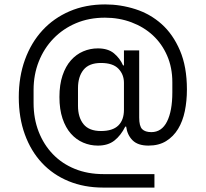

<svg xmlns="http://www.w3.org/2000/svg" viewBox="-20 -728 931 869"><path d="M679 121H447Q361 121 290.5 92Q220 63 170 9.5Q120 -44 92.5 -119.5Q65 -195 65 -288Q65 -381 93 -458Q121 -535 172 -590.5Q223 -646 295 -677Q367 -708 456 -708Q526 -708 593 -686.5Q660 -665 711.5 -619Q763 -573 794.5 -499.5Q826 -426 826 -323Q826 -271 816.5 -225Q807 -179 786 -144.5Q765 -110 732 -89.5Q699 -69 652 -69Q604 -69 580 -93Q556 -117 551 -155H547Q527 -115 498 -92Q469 -69 423 -69Q388 -69 356.5 -82.5Q325 -96 301 -123Q277 -150 263 -191.5Q249 -233 249 -289Q249 -345 263 -386.5Q277 -428 301 -455Q325 -482 356.5 -495.5Q388 -509 423 -509Q469 -509 496 -486.5Q523 -464 537 -432H541V-500H610V-196Q610 -157 623.5 -143.5Q637 -130 665 -130Q712 -130 736 -178Q760 -226 760 -310V-356Q760 -422 736.5 -476Q713 -530 672 -568Q631 -606 575 -627Q519 -648 455 -648Q383 -648 324 -623Q265 -598 222 -553.5Q179 -509 155.5 -449.5Q132 -390 132 -321V-262Q132 -191 155 -132Q178 -73 219.5 -30Q261 13 319 36.5Q377 60 448 60H679ZM437 -135Q490 -135 515.5 -160Q541 -185 541 -231V-353Q541 -391 516 -417Q491 -443 437 -443Q383 -443 358 -412Q333 -381 333 -329V-249Q333 -197 358 -166Q383 -135 437 -135Z"/></svg>

Font: IBM Plex Thai
Style: Regular
Weight: 400
Designer: Mike Abbink, Paul van der Laan, Pieter van Rosmalen, Ben Mitchell, Mark Frömberg
Foundry: Bold Monday
Version: Version 1.0